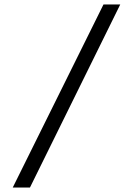

<svg xmlns="http://www.w3.org/2000/svg" viewBox="-20 -720 600 859"><path d="M37 119 443 -700H518L114 119Z"/></svg>

Font: Lexend Light
Style: Regular
Weight: 300
Designer: Bonnie Shaver-Troup, Thomas Jockin
Foundry: Lexend
Version: Version 1.007; ttfautohint (v1.8.3)